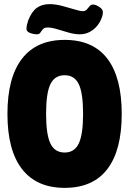

<svg xmlns="http://www.w3.org/2000/svg" viewBox="-20 -901 624 929"><path d="M293 8Q157 8 86.5 -83Q16 -174 16 -350Q16 -526 86.5 -617Q157 -708 293 -708Q430 -708 499.5 -617Q569 -526 569 -350Q569 -174 499.5 -83Q430 8 293 8ZM293 -163Q340 -163 361 -206.5Q382 -250 382 -350Q382 -451 361 -494Q340 -537 293 -537Q245 -537 224 -494Q203 -451 203 -350Q203 -250 224 -206.5Q245 -163 293 -163ZM160 -735Q143 -735 125.5 -741.5Q108 -748 108 -762Q108 -770 110.5 -781Q113 -792 116 -801Q133 -845 158 -863Q183 -881 220 -881Q248 -881 280.5 -872.5Q313 -864 340.5 -855.5Q368 -847 380 -847Q393 -847 400 -855Q407 -863 413.5 -871Q420 -879 430 -879Q443 -879 460.5 -867.5Q478 -856 478 -842Q478 -837 476.5 -829Q475 -821 469 -807Q456 -776 428.5 -755.5Q401 -735 367 -735Q341 -735 311.5 -743.5Q282 -752 255.5 -760Q229 -768 210 -768Q195 -768 188 -760Q181 -752 175.5 -743.5Q170 -735 160 -735Z"/></svg>

Font: Asap Condensed Black
Style: Regular
Weight: 900
Width: 3
Designer: Pablo Cosgaya
Foundry: Omnibus-Type
Version: Version 3.001; ttfautohint (v1.8.4.7-5d5b)